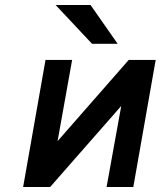

<svg xmlns="http://www.w3.org/2000/svg" viewBox="-20 -752 646 772"><path d="M73 0 163 -511H270L211.5 -184.5L497.5 -511H606L516 0H408.5L467.5 -326L181.5 0ZM350 -576 203.5 -732H344L453 -576Z"/></svg>

Font: Overpass SemiBold
Style: Italic
Weight: 600
Italic angle: -10°
Designer: Delve Withrington, Dave Bailey, Thomas Jockin
Foundry: Delve Fonts LLC
Version: Version 4.000